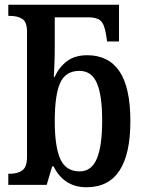

<svg xmlns="http://www.w3.org/2000/svg" viewBox="-20 -780 616 810"><path d="M206 -78H200L177 0H15V-47H22Q55 -47 74.5 -61.5Q94 -76 94 -118V-646Q94 -686 75 -699.5Q56 -713 21 -713H15V-760H482V-605H432L427 -636Q420 -679 404 -693Q388 -707 352 -707H211V-582Q211 -544 209.5 -506.5Q208 -469 207 -455H210Q231 -499 264 -523Q297 -547 348 -547Q438 -547 484 -479Q530 -411 530 -269Q530 10 345 10Q250 10 206 -78ZM411 -271Q411 -379 388.5 -430Q366 -481 315 -481Q257 -481 234 -430.5Q211 -380 211 -270Q211 -161 234.5 -109Q258 -57 316 -57Q366 -57 388.5 -110.5Q411 -164 411 -271Z"/></svg>

Font: Noto Serif NarrowSemiBold
Style: Regular
Weight: 600
Width: 4
Designer: Monotype Design Team
Foundry: Monotype Imaging Inc.
Version: Version 1.001